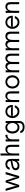

<svg xmlns="http://www.w3.org/2000/svg" viewBox="3387 -4190 1023 7837"><g transform="rotate(-90 3898.5 -271.5)"><path d="M187 0 25 -553H116L215 -198Q220 -179 222 -161.5Q224 -144 225 -131.5Q226 -119 226 -113H239Q239 -118 240 -136Q241 -154 244 -168.5Q247 -183 252 -198L371 -553H448L567 -198Q574 -177 576 -160.5Q578 -144 580 -113H593Q593 -119 594 -137Q595 -155 597.5 -169Q600 -183 604 -198L704 -553H795L631 0H552L429 -375Q422 -396 420 -411Q418 -426 416 -454H404Q402 -426 400 -411Q398 -396 391 -375L266 0Z M868 -147Q868 -219 922 -261Q966 -296 1049 -313L1246 -351Q1247 -415 1212 -450Q1174 -488 1110 -488Q1059 -488 1021.5 -460.5Q984 -433 974 -387H889Q903 -470 965.5 -516.5Q1028 -563 1111 -563Q1160 -563 1202 -548.5Q1244 -534 1273 -506Q1311 -470 1321 -423Q1331 -376 1331 -326V0H1246V-26Q1246 -51 1256 -83L1242 -89Q1215 -46 1179 -22Q1154 -5 1122.5 2.5Q1091 10 1048 10Q965 10 916.5 -32Q868 -74 868 -147ZM1146 -84Q1195 -109 1218 -151Q1235 -181 1240.5 -208Q1246 -235 1247 -241Q1250 -256 1255 -263Q1260 -270 1270 -271L1267 -287L1138 -260L1067 -246Q1005 -234 976 -207Q953 -184 953 -149Q953 -111 981.5 -88Q1010 -65 1058 -65Q1106 -65 1146 -84Z M1468 0V-763H1553V-517Q1553 -503 1550.5 -493.5Q1548 -484 1541 -475L1555 -466Q1593 -518 1630 -540.5Q1667 -563 1717 -563Q1834 -563 1880 -476Q1897 -443 1901.5 -408.5Q1906 -374 1906 -333V0H1821V-333Q1821 -421 1789 -457Q1761 -488 1704 -488Q1641 -488 1603 -447Q1576 -419 1564.5 -370Q1553 -321 1553 -236V0Z M2044 0V-553H2129V-517Q2129 -503 2126.5 -493.5Q2124 -484 2117 -475L2131 -466Q2165 -517 2206.5 -540Q2248 -563 2310 -563H2314V-478H2285Q2218 -478 2178 -438Q2129 -391 2129 -291V0Z M2383 45H2470Q2496 145 2629 145Q2794 145 2794 -3V-36Q2794 -54 2796 -61Q2798 -68 2806 -78L2792 -87Q2753 -34 2713.5 -12Q2674 10 2613 10Q2540 10 2484 -26Q2428 -62 2397.5 -126.5Q2367 -191 2367 -274Q2367 -359 2397.5 -424.5Q2428 -490 2483.5 -526.5Q2539 -563 2612 -563Q2674 -563 2713.5 -541Q2753 -519 2792 -466L2806 -475Q2799 -484 2796.5 -493.5Q2794 -503 2794 -517V-553H2879V-19Q2879 109 2813 164.5Q2747 220 2630 220Q2535 220 2466.5 179Q2398 138 2383 45ZM2797 -277Q2797 -337 2774.5 -385Q2752 -433 2711.5 -460.5Q2671 -488 2621 -488Q2570 -488 2531.5 -460.5Q2493 -433 2472.5 -385Q2452 -337 2452 -277Q2452 -216 2472.5 -168Q2493 -120 2531.5 -92.5Q2570 -65 2621 -65Q2672 -65 2712 -92.5Q2752 -120 2774.5 -168Q2797 -216 2797 -277Z M2998 -275Q2998 -352 3030 -417.5Q3062 -483 3122.5 -523Q3183 -563 3265 -563Q3336 -563 3397 -531Q3458 -499 3495 -437.5Q3532 -376 3532 -290V-260H3137Q3130 -260 3109.5 -260Q3089 -260 3072 -262L3069 -246Q3078 -244 3081.5 -239.5Q3085 -235 3087.5 -224.5Q3090 -214 3093 -205Q3114 -141 3160.5 -103Q3207 -65 3266 -65Q3326 -65 3369 -97Q3412 -129 3431 -178H3522Q3495 -94 3430 -42Q3365 10 3267 10Q3189 10 3127.5 -27Q3066 -64 3032 -129Q2998 -194 2998 -275ZM3089 -316Q3100 -326 3111.5 -330.5Q3123 -335 3140 -335H3388Q3407 -335 3420 -330.5Q3433 -326 3445 -316L3456 -328Q3446 -335 3443.5 -340.5Q3441 -346 3439 -355Q3436 -373 3429 -389Q3408 -436 3364.5 -462Q3321 -488 3267 -488Q3212 -488 3170.5 -462Q3129 -436 3106 -389Q3097 -370 3095 -355Q3094 -346 3091 -341Q3088 -336 3078 -328Z M3650 0V-553H3735V-517Q3735 -503 3732.5 -493.5Q3730 -484 3723 -475L3737 -466Q3775 -518 3812 -540.5Q3849 -563 3899 -563Q4016 -563 4062 -476Q4079 -443 4083.5 -408.5Q4088 -374 4088 -333V0H4003V-333Q4003 -421 3971 -457Q3943 -488 3886 -488Q3823 -488 3785 -447Q3758 -419 3746.5 -370Q3735 -321 3735 -236V0Z M4203 -279Q4203 -360 4237.5 -425Q4272 -490 4333.5 -526.5Q4395 -563 4473 -563Q4551 -563 4613 -526.5Q4675 -490 4710 -425Q4745 -360 4745 -279Q4745 -196 4710.5 -130.5Q4676 -65 4614 -27.5Q4552 10 4473 10Q4395 10 4333.5 -27Q4272 -64 4237.5 -130Q4203 -196 4203 -279ZM4659 -279Q4659 -337 4635 -385Q4611 -433 4568.5 -460.5Q4526 -488 4473 -488Q4421 -488 4378.5 -461Q4336 -434 4312 -386Q4288 -338 4288 -279Q4288 -218 4312 -169Q4336 -120 4378.5 -92.5Q4421 -65 4473 -65Q4525 -65 4567.5 -93Q4610 -121 4634.5 -169.5Q4659 -218 4659 -279Z M4865 0V-553H4950V-517Q4950 -503 4947.5 -493.5Q4945 -484 4938 -475L4952 -466Q4990 -518 5027 -540.5Q5064 -563 5114 -563Q5171 -563 5212 -536.5Q5253 -510 5260 -461H5273Q5318 -563 5442 -563Q5534 -563 5580 -510.5Q5626 -458 5626 -360V0H5541V-340Q5541 -411 5511.5 -449.5Q5482 -488 5429 -488Q5374 -488 5339 -451Q5311 -421 5299.5 -373Q5288 -325 5288 -250V0H5203V-340Q5203 -410 5172.5 -449Q5142 -488 5090 -488Q5035 -488 5000 -448Q4975 -420 4962.5 -373.5Q4950 -327 4950 -250V0Z M5764 0V-553H5849V-517Q5849 -503 5846.5 -493.5Q5844 -484 5837 -475L5851 -466Q5889 -518 5926 -540.5Q5963 -563 6013 -563Q6070 -563 6111 -536.5Q6152 -510 6159 -461H6172Q6217 -563 6341 -563Q6433 -563 6479 -510.5Q6525 -458 6525 -360V0H6440V-340Q6440 -411 6410.5 -449.5Q6381 -488 6328 -488Q6273 -488 6238 -451Q6210 -421 6198.5 -373Q6187 -325 6187 -250V0H6102V-340Q6102 -410 6071.5 -449Q6041 -488 5989 -488Q5934 -488 5899 -448Q5874 -420 5861.5 -373.5Q5849 -327 5849 -250V0Z M6640 -275Q6640 -352 6672 -417.5Q6704 -483 6764.5 -523Q6825 -563 6907 -563Q6978 -563 7039 -531Q7100 -499 7137 -437.5Q7174 -376 7174 -290V-260H6779Q6772 -260 6751.5 -260Q6731 -260 6714 -262L6711 -246Q6720 -244 6723.5 -239.5Q6727 -235 6729.5 -224.5Q6732 -214 6735 -205Q6756 -141 6802.5 -103Q6849 -65 6908 -65Q6968 -65 7011 -97Q7054 -129 7073 -178H7164Q7137 -94 7072 -42Q7007 10 6909 10Q6831 10 6769.5 -27Q6708 -64 6674 -129Q6640 -194 6640 -275ZM6731 -316Q6742 -326 6753.5 -330.5Q6765 -335 6782 -335H7030Q7049 -335 7062 -330.5Q7075 -326 7087 -316L7098 -328Q7088 -335 7085.5 -340.5Q7083 -346 7081 -355Q7078 -373 7071 -389Q7050 -436 7006.5 -462Q6963 -488 6909 -488Q6854 -488 6812.5 -462Q6771 -436 6748 -389Q6739 -370 6737 -355Q6736 -346 6733 -341Q6730 -336 6720 -328Z M7292 0V-553H7377V-517Q7377 -503 7374.5 -493.5Q7372 -484 7365 -475L7379 -466Q7417 -518 7454 -540.5Q7491 -563 7541 -563Q7658 -563 7704 -476Q7721 -443 7725.5 -408.5Q7730 -374 7730 -333V0H7645V-333Q7645 -421 7613 -457Q7585 -488 7528 -488Q7465 -488 7427 -447Q7400 -419 7388.5 -370Q7377 -321 7377 -236V0Z"/></g></svg>

Font: Open Sauce Sans
Style: Regular
Weight: 400
Designer: Alfredo Marco Pradil
Foundry: Creative Sauce Fz LLC
Version: Version 1.477